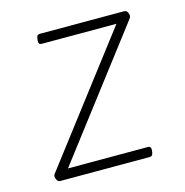

<svg xmlns="http://www.w3.org/2000/svg" viewBox="-84 -602 657 681"><g transform="rotate(-15 244.5 -261.5)"><path d="M56 0Q50 0 46.5 -4Q43 -8 41.5 -13Q40 -18 40 -21Q40 -26 42.5 -29Q45 -32 48 -36L413 -514L411 -487H118Q106 -487 107 -501L108 -509Q109 -517 112 -520Q115 -523 121 -523H430Q436 -523 439.5 -519.5Q443 -516 444.5 -511Q446 -506 446 -502Q446 -498 443.5 -494.5Q441 -491 438 -487L73 -9L75 -36H387Q399 -36 398 -22L397 -14Q396 -7 393 -3.5Q390 0 384 0Z"/></g></svg>

Font: Asap Thin
Style: Italic
Weight: 250
Italic angle: -6°
Designer: Pablo Cosgaya
Foundry: Omnibus-Type
Version: Version 3.001